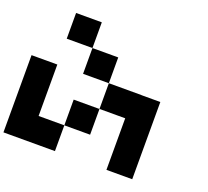

<svg xmlns="http://www.w3.org/2000/svg" viewBox="-160 -1001 1521 1401"><g transform="rotate(20 600.0 -300.0)"><path d="M853.5 -399.4H1000V200.2H799.8V-199.7H800.3V-200.2H600.1V-399.9H853.5ZM200.2 -799.8H399.9V-600.1H200.2ZM399.9 0V-199.7H600.1V0ZM600.1 -600.1V-399.9H399.9V-600.1ZM399.9 200.2H0V-399.4H200.2V0H399.9Z"/></g></svg>

Font: QuinqueFive
Style: Regular
Weight: 400
Monospace: yes
Designer: GGBotNet
Foundry: GGBotNet
Version: 1.1